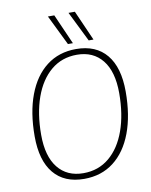

<svg xmlns="http://www.w3.org/2000/svg" viewBox="-98 -986 836 1066"><g transform="rotate(-10 319.5 -452.5)"><path d="M290 9Q178 9 118.5 -63Q59 -135 59 -271Q59 -405 96 -503.5Q133 -602 202.5 -655.5Q272 -709 369 -709Q481 -709 540.5 -637Q600 -565 600 -429Q600 -295 563 -196.5Q526 -98 456.5 -44.5Q387 9 290 9ZM291 -23Q376 -23 437 -74Q498 -125 530.5 -216Q563 -307 563 -427Q563 -548 511.5 -612.5Q460 -677 368 -677Q283 -677 222 -626Q161 -575 128.5 -484Q96 -393 96 -273Q96 -152 147.5 -87.5Q199 -23 291 -23ZM330 -744 247 -914H283L358 -744ZM447 -744 363 -914H399L474 -744Z"/></g></svg>

Font: Georama ExtraLight
Style: Italic
Weight: 200
Italic angle: -9°
Designer: Jean-Baptiste Levee
Foundry: Production Type
Version: Version 1.000